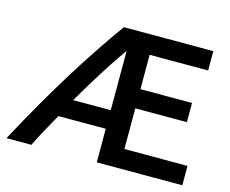

<svg xmlns="http://www.w3.org/2000/svg" viewBox="-98 -830 1158 967"><g transform="rotate(15 481.0 -346.5)"><path d="M8 0Q125 -217 230 -386Q335 -555 435 -693H901V-592H596V-413H865V-313H596V-101H925V0H479V-175H232Q209 -133 183.5 -87.5Q158 -42 138 0ZM283 -272H479V-581Q448 -538 413.5 -485Q379 -432 345.5 -377Q312 -322 283 -272Z"/></g></svg>

Font: Ubuntu Sans SemiBold
Style: Regular
Weight: 600
Designer: Dalton Maag Ltd
Foundry: Dalton Maag Ltd
Version: Version 1.006; ttfautohint (v1.8.4.7-5d5b)